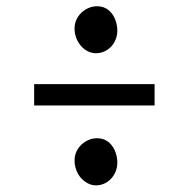

<svg xmlns="http://www.w3.org/2000/svg" viewBox="-20 -588 560 601"><path d="M347.2 -496.1V-491.7Q347.2 -477.5 342 -464.6Q336.9 -451.7 327.9 -442.1Q318.8 -432.6 306.6 -427Q294.4 -421.4 280.3 -421.4Q266.6 -421.4 254.4 -427.7Q242.2 -434.1 233.2 -444.6Q224.1 -455.1 218.8 -469Q213.4 -482.9 213.4 -498.5Q213.4 -513.7 219.2 -526.4Q225.1 -539.1 234.9 -548.3Q244.6 -557.6 257.3 -563Q270 -568.4 283.7 -568.4Q311 -568.4 328.1 -548.1Q345.2 -527.8 347.2 -496.1ZM463.9 -257.8H86.9V-324.7H463.9ZM347.2 -83V-78.6Q347.2 -64 342 -51.3Q336.9 -38.6 327.9 -28.8Q318.8 -19 306.6 -13.4Q294.4 -7.8 280.3 -7.8Q267.1 -7.8 254.9 -14.2Q242.7 -20.5 233.4 -31Q224.1 -41.5 218.8 -55.7Q213.4 -69.8 213.4 -85.4Q213.4 -100.6 219.2 -113.3Q225.1 -126 234.9 -135.3Q244.6 -144.5 257.3 -149.9Q270 -155.3 283.7 -155.3Q311 -155.3 328.1 -135Q345.2 -114.7 347.2 -83Z"/></svg>

Font: SakalBharati
Style: Regular
Weight: 400
Designer: CDAC GIST
Foundry: CDAC
Version: 13.02